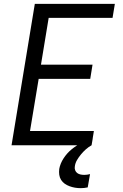

<svg xmlns="http://www.w3.org/2000/svg" viewBox="-20 -755 640 998"><path d="M40 0 161 -735H577L565 -662H233L193 -419H461L449 -345H181L136 -74H468L456 0ZM399 223Q384 223 369.5 220.5Q355 218 341.5 213Q328 208 316.5 200Q305 192 297.5 180Q290 168 288 153.5Q286 139 288 123Q293 95 310.5 68Q328 41 352.5 21Q377 1 404.5 -13Q432 -27 462 -35L456 0Q440 9 426.5 21Q413 33 401 47.5Q389 62 380 77.5Q371 93 369 110Q367 120 370.5 129.5Q374 139 381.5 144.5Q389 150 398.5 152Q408 154 418 154Q425 154 433 153Q441 152 448 150L436 219Q427 221 418 222Q409 223 399 223Z"/></svg>

Font: Iosevka Aile Oblique
Style: Regular
Weight: 400
Italic angle: -9°
Designer: Belleve Invis
Foundry: Belleve Invis
Version: Version 31.1.0; ttfautohint (v1.8.4)